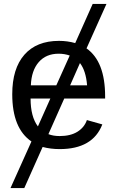

<svg xmlns="http://www.w3.org/2000/svg" viewBox="-20 -745 596 972"><path d="M103 207H33.2L139.2 -28.8Q42 -94.7 42 -268.1Q42 -397.9 103.5 -468Q165 -538.1 278.8 -538.1Q321.3 -538.1 360.8 -526.9L449.2 -725.1H519L418 -500Q512.2 -434.1 512.2 -256.8V-246.1H305.2L225.1 -65.9Q249.5 -56.2 282.2 -56.2Q336.9 -56.2 372.1 -78.1Q407.2 -100.1 419.9 -137.2L498 -115.2Q449.7 9.8 282.2 9.8Q236.3 9.8 195.8 -1ZM136.2 -313H265.1L333 -463.9Q306.2 -473.1 276.9 -473.1Q213.4 -473.1 176.3 -430.7Q139.2 -388.2 136.2 -313ZM234.9 -246.1H134.8Q134.8 -154.3 171.9 -105ZM335 -313H420.9Q415 -386.7 384.8 -425.8Z"/></svg>

Font: Libra Sans Modern
Style: Regular
Weight: 400
Foundry: Stefan Peev, Context Ltd
Version: Version 1.000